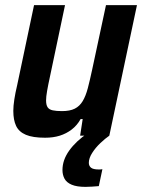

<svg xmlns="http://www.w3.org/2000/svg" viewBox="-20 -530 560 750"><path d="M156 8Q108 8 81 -3.5Q54 -15 43 -38Q32 -61 32 -97Q32 -116 36 -142Q40 -168 47 -197L113 -510H234L175 -230Q168 -198 164 -175Q160 -152 160 -138Q160 -120 166 -111Q172 -102 186 -99Q200 -96 222 -96Q253 -96 272 -105.5Q291 -115 303 -135Q315 -155 323 -185.5Q331 -216 340 -258L394 -510H515L407 0H293L303 -65H295Q281 -40 260 -24Q239 -8 213.5 0Q188 8 156 8ZM314 200Q280 200 260 191.5Q240 183 232 168Q224 153 224 134Q224 95 250.5 58Q277 21 323 -10L407 0Q391 11 372 29Q353 47 340 67.5Q327 88 327 106Q327 118 335.5 125Q344 132 366 132Q368 132 370.5 132Q373 132 380 131L366 197Q354 198 340 199Q326 200 314 200Z"/></svg>

Font: Saira SemiCondensed SemiBold
Style: Italic
Weight: 600
Width: 4
Italic angle: -12°
Designer: Hector Gatti with collaboration of the Omnibus-Type team
Foundry: Omnibus-Type
Version: Version 1.101